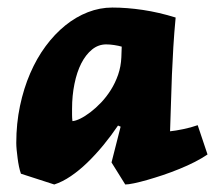

<svg xmlns="http://www.w3.org/2000/svg" viewBox="-20 -472 567 506"><path d="M291 -141.1Q272.9 -114.3 252.4 -89.4Q231.9 -64.5 210.4 -43.7Q189 -22.9 166.7 -7.8Q144.5 7.3 123 14.2L35.2 -14.2Q32.2 -22.5 30 -33.2Q27.8 -43.9 26.4 -55.2Q24.9 -66.4 23.9 -76.9Q22.9 -87.4 22.9 -95.2Q22.9 -146.5 32.7 -192.9Q42.5 -239.3 59.6 -278.8Q76.7 -318.4 100.3 -350.3Q124 -382.3 152.1 -405Q180.2 -427.7 211.7 -439.9Q243.2 -452.1 275.9 -452.1Q314.5 -452.1 356.7 -445.8Q398.9 -439.5 442.9 -425.8Q439 -384.8 436.8 -347.9Q434.6 -311 433.1 -275.1Q431.6 -239.3 430.7 -202.9Q429.7 -166.5 428.2 -126Q442.4 -127.4 462.6 -131.6Q482.9 -135.7 501 -142.1L526.9 -64.9Q512.7 -55.2 493.7 -45.4Q474.6 -35.6 453.1 -26.9Q431.6 -18.1 409.7 -10.7Q387.7 -3.4 368.2 2.2Q348.6 7.8 333.3 11Q317.9 14.2 310.1 14.2L273.9 -43.9L297.9 -138.2ZM300.8 -349.1Q292 -351.6 280.8 -353.3Q269.5 -355 259.8 -355Q239.3 -355 222.7 -341.6Q206.1 -328.1 194.3 -305.2Q182.6 -282.2 176.3 -251.2Q169.9 -220.2 169.9 -185.1Q169.9 -177.2 169.9 -169.2Q169.9 -161.1 170.9 -152.8Q179.2 -153.3 191.7 -159.4Q204.1 -165.5 218.3 -176.3Q232.4 -187 246.6 -201.9Q260.7 -216.8 272.2 -235.1Q283.7 -253.4 291.3 -275.1Q298.8 -296.9 299.8 -320.8Z"/></svg>

Font: Simonetta
Style: Black Italic
Weight: 900
Italic angle: -2°
Designer: Gayaneh Bagdasaryan
Foundry: Brownfox
Version: Version 1.002